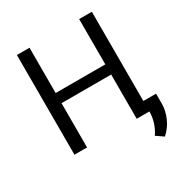

<svg xmlns="http://www.w3.org/2000/svg" viewBox="-203 -857 1120 1186"><g transform="rotate(-30 357.0 -264.0)"><path d="M623.5 0H533V-315.5H179V0H89V-711H179V-388H533V-711H623.5V-74.5H714V-2Q714 45 692.5 95Q671 145 629 182.5L577.5 147Q623.5 78.5 623.5 0Z"/></g></svg>

Font: Roberto Sans
Style: Regular
Weight: 400
Designer: Google (font) & Cristiano Sobral (main changes)
Version: Version 1.500; ttfautohint (v1.8.4.7-5d5b-dirty)